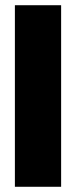

<svg xmlns="http://www.w3.org/2000/svg" viewBox="-20 -715 292 735"><path d="M214 -695V0H37V-695Z"/></svg>

Font: Fira Sans Extra Condensed ExtraBold
Style: Regular
Weight: 800
Width: 1
Designer: Carrois Corporate & Edenspiekermann AG
Foundry: Carrois Corporate GbR & Edenspiekermann AG
Version: Version 4.203